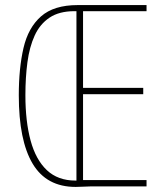

<svg xmlns="http://www.w3.org/2000/svg" viewBox="-20 -734 644 756"><path d="M286 -714H557V-690H307V-388H544V-363H307V-25H557V0H336Q323 0 309 1Q295 2 278 2Q163 2 108.5 -89.5Q54 -181 54 -359Q54 -465 72.5 -545Q91 -625 141.5 -669.5Q192 -714 286 -714ZM273 -690Q213 -690 175 -664.5Q137 -639 116.5 -594Q96 -549 88 -489Q80 -429 80 -359Q80 -256 100.5 -180.5Q121 -105 164.5 -64Q208 -23 277 -23H281V-690Z"/></svg>

Font: Noto Sans Gujarati UI ExtraCondensed Thin
Style: Regular
Weight: 100
Width: 2
Designer: Jelle Bosma - Monotype Design Team, Universal Thirst
Foundry: Monotype Imaging Inc.
Version: Version 2.106; ttfautohint (v1.8.4.7-5d5b)